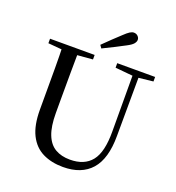

<svg xmlns="http://www.w3.org/2000/svg" viewBox="-167 -1088 1138 1238"><g transform="rotate(20 401.5 -468.5)"><path d="M362 -806Q391 -834 419 -861.5Q447 -889 474 -913Q498 -936 512.5 -945Q527 -954 539 -954Q556 -954 567 -943Q578 -932 578 -918Q578 -905 566.5 -891Q555 -877 522 -860Q486 -841 449.5 -822.5Q413 -804 376 -786ZM404 17Q325 17 265 -12.5Q205 -42 172 -107.5Q139 -173 139 -280V-394Q139 -478 139 -563Q139 -648 136 -732H245Q244 -649 243.5 -564.5Q243 -480 243 -394V-295Q243 -203 265 -147.5Q287 -92 329 -67.5Q371 -43 430 -43Q529 -43 578 -104.5Q627 -166 626 -308L625 -732H666L664 -291Q664 -134 597.5 -58.5Q531 17 404 17ZM44 -701V-732H350V-701L206 -689H183ZM505 -701V-732H765V-701L655 -689H632Z"/></g></svg>

Font: Noto Serif TC ExtraLight Medium
Style: Regular
Weight: 500
Version: Version 2.002-H1;hotconv 1.1.0;makeotfexe 2.6.0